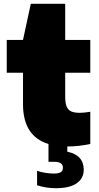

<svg xmlns="http://www.w3.org/2000/svg" viewBox="-20 -760 522 1010"><path d="M323 -377.5V-250.5Q323 -218 330.5 -199.8Q338 -181.5 354.5 -174Q371 -166.5 400.5 -166.5Q420.5 -166.5 455 -172V-2.5Q430 3 397.2 6.8Q364.5 10.5 335.5 10.5H334V38Q377 46.5 398.8 70.8Q420.5 95 420.5 132.5Q420.5 178.5 383.2 204.2Q346 230 274.5 230Q221.5 230 175 214.5V138.5Q193.5 145.5 218.5 149.2Q243.5 153 263.5 153Q287.5 153 299.2 146Q311 139 311 122.5Q311 106 299 98.5Q287 91 263.5 91H235V-2.5Q101 -43.5 101 -212V-377.5H15.5V-550H101L142 -740H323V-550H455V-377.5Z"/></svg>

Font: Encode Sans Semi Expanded Black
Style: Regular
Weight: 900
Width: 6
Designer: Multiple Designers
Foundry: Impallari Type
Version: Version 2.000